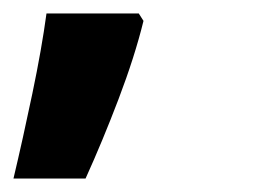

<svg xmlns="http://www.w3.org/2000/svg" viewBox="-27 -129 378 285"><path d="M186 -98Q173 -45 149 18Q125 81 100 136H-7Q7 77 21 10Q35 -57 42 -109H179Z"/></svg>

Font: Noto Sans Thaana
Style: Bold
Weight: 700
Designer: David Williams
Foundry: Google Inc.
Version: Version 3.001; ttfautohint (v1.8.4.7-5d5b)